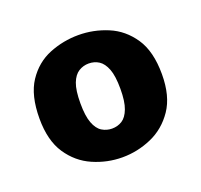

<svg xmlns="http://www.w3.org/2000/svg" viewBox="-71 -683 510 487"><g transform="rotate(-20 184.0 -439.0)"><path d="M183.8 -274.2Q142.8 -274.2 104.9 -290.8Q67 -307.3 43 -343.3Q19 -379.3 19 -438.3Q19 -501 43 -537.2Q67 -573.3 104.9 -588.7Q142.8 -604 183.8 -604Q224.7 -604 262.6 -588.2Q300.5 -572.5 325 -536.3Q349.5 -500.2 349.5 -438.3Q349.5 -379.3 325 -343.3Q300.5 -307.3 262.6 -290.8Q224.7 -274.2 183.8 -274.2ZM183.8 -351.7Q199 -351.7 211.1 -359.3Q223.2 -367 230.5 -386.2Q237.8 -405.3 237.8 -439.3Q237.8 -474.3 230.5 -493.1Q223.2 -511.8 211.1 -519.6Q199 -527.3 183.8 -527.3Q169.2 -527.3 156.7 -519.6Q144.2 -511.8 137 -493.1Q129.8 -474.3 129.8 -439.3Q129.8 -405.3 137 -386.2Q144.2 -367 156.7 -359.3Q169.2 -351.7 183.8 -351.7Z"/></g></svg>

Font: Murecho Thin
Style: Regular
Weight: 100
Designer: Neil Summerour
Foundry: Positype
Version: Version 1.010